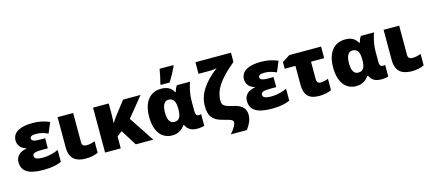

<svg xmlns="http://www.w3.org/2000/svg" viewBox="-65 -1451 5135 2284"><g transform="rotate(-15 2502.5 -308.5)"><path d="M411 -349H351C273 -349 245 -362 245 -390C245 -413 266 -427 317 -427C370 -427 414 -415 465 -392L519 -521C453 -549 392 -563 309 -563C173 -563 64 -522 64 -413C64 -353 104 -308 164 -292V-287C76 -275 31 -221 31 -157C31 -50 103 10 295 10C402 10 463 -5 519 -29V-176C473 -155 406 -133 323 -133C233 -133 223 -162 223 -179C223 -209 241 -225 339 -225H411Z M811 -553H619V-181C619 -32 706 10 818 10C882 10 932 -3 970 -21V-162C930 -148 904 -141 868 -141C839 -141 811 -150 811 -190Z M1641 -553H1426L1307 -400C1279 -365 1260 -331 1248 -315H1244C1246 -339 1249 -378 1249 -434V-553H1056V0H1249V-147L1312 -195L1434 0H1650L1444 -311Z M1903 -606H2014C2054 -671 2083 -725 2109 -782V-795H1940C1933 -746 1916 -667 1903 -622ZM1882 10C1958 10 2008 -27 2037 -72H2049C2079 -10 2122 10 2201 10C2223 10 2268 3 2278 -3V-146C2273 -144 2258 -141 2249 -141C2228 -141 2209 -153 2209 -200V-324C2209 -426 2235 -511 2250 -553H2089C2072 -533 2061 -502 2055 -479H2047C2016 -535 1971 -561 1895 -561C1761 -561 1672 -464 1672 -274C1672 -89 1756 10 1882 10ZM1947 -139C1894 -139 1867 -186 1867 -273C1867 -363 1894 -412 1945 -412C2011 -412 2032 -363 2032 -275V-270C2031 -181 2010 -139 1947 -139Z M2822 9C2822 -60 2789 -116 2676 -140C2569 -163 2540 -182 2540 -239C2540 -356 2599 -474 2810 -646V-760H2372V-617H2519C2542 -617 2577 -621 2599 -628C2420 -493 2345 -361 2345 -230C2345 -122 2370 -47 2517 -12C2613 11 2632 23 2632 50C2632 70 2606 126 2557 178H2754C2794 125 2822 70 2822 9Z M3224 -349H3164C3086 -349 3058 -362 3058 -390C3058 -413 3079 -427 3130 -427C3183 -427 3227 -415 3278 -392L3332 -521C3266 -549 3205 -563 3122 -563C2986 -563 2877 -522 2877 -413C2877 -353 2917 -308 2977 -292V-287C2889 -275 2844 -221 2844 -157C2844 -50 2916 10 3108 10C3215 10 3276 -5 3332 -29V-176C3286 -155 3219 -133 3136 -133C3046 -133 3036 -162 3036 -179C3036 -209 3054 -225 3152 -225H3224Z M3864 -553H3473L3378 -492V-410H3510V-182C3510 -31 3583 9 3695 9C3756 9 3807 -4 3844 -22V-162C3810 -149 3782 -141 3750 -141C3720 -141 3702 -160 3702 -194V-410H3864Z M4148 10C4224 10 4274 -27 4303 -72H4315C4345 -10 4388 10 4467 10C4489 10 4534 3 4544 -3V-146C4539 -144 4524 -141 4515 -141C4494 -141 4475 -153 4475 -200V-324C4475 -426 4501 -511 4516 -553H4355C4338 -533 4327 -502 4321 -479H4313C4282 -535 4237 -561 4161 -561C4027 -561 3938 -464 3938 -274C3938 -89 4022 10 4148 10ZM4213 -139C4160 -139 4133 -186 4133 -273C4133 -363 4160 -412 4211 -412C4277 -412 4298 -363 4298 -275V-270C4297 -181 4276 -139 4213 -139Z M4826 -553H4634V-181C4634 -32 4721 10 4833 10C4897 10 4947 -3 4985 -21V-162C4945 -148 4919 -141 4883 -141C4854 -141 4826 -150 4826 -190Z"/></g></svg>

Font: Noto Sans UI Black
Style: Regular
Weight: 900
Designer: Monotype Design Team
Foundry: Monotype Imaging Inc.
Version: Version 1.901